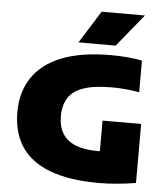

<svg xmlns="http://www.w3.org/2000/svg" viewBox="-56 -855 801 914"><g transform="rotate(5 344.5 -398.0)"><path d="M451.5 8.5Q310 8.5 217.5 -26Q125 -60.5 79.8 -128Q34.5 -195.5 34.5 -295Q34.5 -390 80.5 -459.2Q126.5 -528.5 220 -565.8Q313.5 -603 455 -603Q494 -603 533 -599.8Q572 -596.5 604 -590V-438.5Q575 -444 541.2 -447.2Q507.5 -450.5 472 -450.5Q388 -450.5 337.5 -433Q287 -415.5 264.8 -380.2Q242.5 -345 242.5 -292Q242.5 -244 262.8 -210.5Q283 -177 325 -159.8Q367 -142.5 432 -142.5Q457 -142.5 486.5 -144.5Q516 -146.5 539.5 -149.5L442 -71V-289H626.5V-7Q583.5 0 538.2 4.2Q493 8.5 451.5 8.5ZM295.5 -650 392.5 -805H599.5L473 -650Z"/></g></svg>

Font: Encode Sans SC SemiExpanded ExtraBold
Style: Regular
Weight: 800
Width: 6
Designer: Multiple Designers
Foundry: Impallari Type
Version: Version 3.002